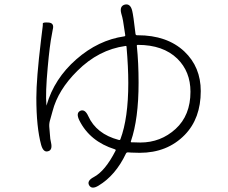

<svg xmlns="http://www.w3.org/2000/svg" viewBox="-20 -805 1040 877"><path d="M430 43Q399 62 387 41Q376 21 408 4Q460 -23 508 -117Q510 -121 505 -123Q390 -159 342 -256Q326 -289 347 -299Q368 -308 383 -275Q420 -193 522 -166Q528 -164 530 -169Q566 -265 566 -426Q566 -498 558 -591Q558 -596 553 -595Q430 -578 333 -481Q245 -394 220 -297Q215 -279 210 -261Q204 -243 205 -227Q207 -209 208 -191Q209 -169 213 -154Q221 -119 199 -114Q178 -108 168 -143Q146 -224 146 -358Q146 -445 167 -619L171 -652Q173 -670 174.5 -680Q176 -690 175.5 -697Q175 -704 202 -702Q229 -700 221 -670Q220 -665 217 -648Q207 -599 198 -498Q187 -379 192 -325Q192 -320 193 -325Q228 -446 328.5 -534Q429 -622 548 -639Q553 -640 552 -645L542 -710Q539 -727 534 -743Q525 -777 550 -784Q576 -790 584 -755Q589 -736 599 -650Q600 -644 606 -644H609Q743 -644 822 -570Q897 -499 897 -389Q897 -264 824 -189Q744 -107 618 -107Q599 -107 580 -108L566 -109Q558 -110 555 -103Q508 -4 430 43ZM585 -155Q603 -154 621 -154Q714 -154 782 -216Q850 -278 850 -386Q850 -478 790 -537Q725 -600 610 -600Q604 -600 605 -595Q613 -519 613 -427Q613 -262 578 -160Q576 -155 581 -155Z"/></svg>

Font: Resource Han Rounded CN Light
Style: Regular
Weight: 300
Designer: Cyano Hao (round all glyphs); Ryoko NISHIZUKA 西塚涼子 (kana, bopomofo & ideographs); Paul D. Hunt (Latin, Greek & Cyrillic)
Foundry: Cyano Hao
Version: 0.990